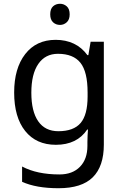

<svg xmlns="http://www.w3.org/2000/svg" viewBox="-20 -757 655 1017"><path d="M275 -546Q328 -546 370.5 -526Q413 -506 443 -465H448L460 -536H530V9Q530 124 471.5 182Q413 240 290 240Q172 240 97 206V125Q176 167 295 167Q364 167 403.5 126.5Q443 86 443 16V-5Q443 -17 444 -39.5Q445 -62 446 -71H442Q388 10 276 10Q172 10 113.5 -63Q55 -136 55 -267Q55 -395 113.5 -470.5Q172 -546 275 -546ZM287 -472Q220 -472 183 -418.5Q146 -365 146 -266Q146 -167 182.5 -114.5Q219 -62 289 -62Q370 -62 407 -105.5Q444 -149 444 -246V-267Q444 -377 406 -424.5Q368 -472 287 -472ZM298 -737Q318 -737 333.5 -723.5Q349 -710 349 -681Q349 -653 333.5 -639Q318 -625 298 -625Q276 -625 261 -639Q246 -653 246 -681Q246 -710 261 -723.5Q276 -737 298 -737Z"/></svg>

Font: Noto Sans Syriac Eastern
Style: Regular
Weight: 400
Designer: Patrick Giasson and the Monotype Design Team
Foundry: Monotype Imaging Inc.
Version: Version 3.001; ttfautohint (v1.8.4.7-5d5b)